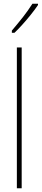

<svg xmlns="http://www.w3.org/2000/svg" viewBox="-20 -1082 225 1036"><path d="M97 -66H71V-826H97ZM185 -1055Q169 -1031 146.5 -1003Q124 -975 101 -949.5Q78 -924 58 -905H44V-917Q78 -957 104 -990Q130 -1023 155 -1062H185Z"/></svg>

Font: Noto Sans Malayalam UI ExtraCondensed Thin
Style: Regular
Weight: 100
Width: 2
Designer: Jelle Bosma - Monotype Design Team
Foundry: Monotype Imaging Inc.
Version: Version 2.104; ttfautohint (v1.8.4.7-5d5b)